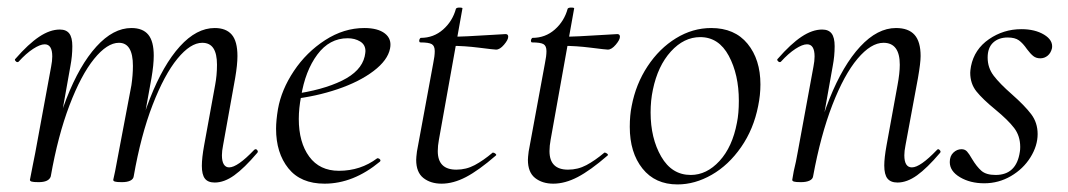

<svg xmlns="http://www.w3.org/2000/svg" viewBox="-20 -473 2820 507"><path d="M513 -35Q513 -56 519 -89L548 -248Q553 -274 553 -302Q553 -331 543.5 -345.5Q534 -360 514 -360Q483 -360 448.5 -318Q414 -276 383 -196Q352 -116 333 -7L322 -8Q341 -124 376 -213Q411 -302 455 -350.5Q499 -399 547 -399Q577 -399 592 -381.5Q607 -364 607 -325Q607 -302 601 -267L569 -89Q566 -74 566 -63Q566 -47 571 -39Q576 -31 585 -31Q607 -31 651 -77Q653 -79 655 -79Q658 -79 660 -75.5Q662 -72 659 -69Q625 -29 598.5 -10Q572 9 547 9Q529 9 521 -1.5Q513 -12 513 -35ZM59 2Q59 1 67 -39L73 -69L115 -297Q118 -312 118 -324Q118 -356 98 -356Q86 -356 67.5 -344Q49 -332 29 -310Q28 -309 26 -309Q23 -309 20.5 -312.5Q18 -316 21 -318Q55 -357 83.5 -376Q112 -395 138 -395Q155 -395 163 -384.5Q171 -374 171 -351Q171 -325 166 -299L114 -7Q109 8 82 8Q68 8 63.5 6.5Q59 5 59 2ZM279 2 284 -21 294 -74 327 -248Q331 -275 331 -299Q331 -360 294 -360Q263 -360 228.5 -317.5Q194 -275 163.5 -195Q133 -115 114 -7L101 -8Q121 -124 155.5 -212.5Q190 -301 234.5 -350Q279 -399 327 -399Q357 -399 371.5 -381.5Q386 -364 386 -326Q386 -302 380 -267L333 -7Q332 0 324 4Q316 8 302 8Q288 8 283.5 6.5Q279 5 279 2Z M709 -133Q709 -155 714 -185Q723 -236 756 -285.5Q789 -335 838.5 -367Q888 -399 942 -399Q978 -399 996.5 -384.5Q1015 -370 1010 -345Q1004 -314 966.5 -285.5Q929 -257 871.5 -237.5Q814 -218 750 -211L752 -224Q832 -235 883 -260Q934 -285 943 -324Q945 -334 945 -338Q945 -355 931 -363.5Q917 -372 898 -372Q850 -372 818 -329Q786 -286 775 -218Q769 -187 769 -159Q769 -97 796.5 -59.5Q824 -22 875 -22Q932 -22 976 -55H978Q981 -55 983.5 -52Q986 -49 983 -46Q913 12 837 12Q774 12 741.5 -28.5Q709 -69 709 -133Z M1079 -51Q1079 -57 1081 -73L1124 -306Q1128 -325 1128 -338Q1128 -352 1120 -356.5Q1112 -361 1090 -361Q1087 -361 1087 -366Q1087 -368 1088.5 -370.5Q1090 -373 1091 -373Q1125 -373 1150 -395Q1175 -417 1184 -450Q1186 -453 1193 -453Q1203 -453 1201 -450L1139 -104Q1136 -88 1136 -74Q1136 -25 1185 -25Q1211 -25 1233.5 -37Q1256 -49 1281 -70H1282Q1285 -70 1288.5 -67Q1292 -64 1289 -62Q1244 -23 1210.5 -5.5Q1177 12 1146 12Q1117 12 1098 -3Q1079 -18 1079 -51ZM1170 -352 1172 -376Q1204 -376 1281 -381L1315 -383Q1322 -383 1322 -376Q1322 -368 1311 -355Q1300 -342 1290 -342Q1285 -342 1245.5 -347Q1206 -352 1170 -352Z M1374 -51Q1374 -57 1376 -73L1419 -306Q1423 -325 1423 -338Q1423 -352 1415 -356.5Q1407 -361 1385 -361Q1382 -361 1382 -366Q1382 -368 1383.5 -370.5Q1385 -373 1386 -373Q1420 -373 1445 -395Q1470 -417 1479 -450Q1481 -453 1488 -453Q1498 -453 1496 -450L1434 -104Q1431 -88 1431 -74Q1431 -25 1480 -25Q1506 -25 1528.5 -37Q1551 -49 1576 -70H1577Q1580 -70 1583.5 -67Q1587 -64 1584 -62Q1539 -23 1505.5 -5.5Q1472 12 1441 12Q1412 12 1393 -3Q1374 -18 1374 -51ZM1465 -352 1467 -376Q1499 -376 1576 -381L1610 -383Q1617 -383 1617 -376Q1617 -368 1606 -355Q1595 -342 1585 -342Q1580 -342 1540.5 -347Q1501 -352 1465 -352Z M1643 -138Q1643 -169 1648 -193Q1659 -251 1690 -298Q1721 -345 1765 -372Q1809 -399 1858 -399Q1920 -399 1954 -357.5Q1988 -316 1988 -250Q1988 -222 1982 -193Q1970 -132 1937 -84.5Q1904 -37 1859.5 -11.5Q1815 14 1769 14Q1710 14 1676.5 -28Q1643 -70 1643 -138ZM1926 -149Q1931 -173 1931 -207Q1931 -276 1904.5 -325.5Q1878 -375 1829 -375Q1786 -375 1751.5 -337Q1717 -299 1704 -236Q1698 -208 1698 -176Q1698 -108 1726 -59.5Q1754 -11 1804 -11Q1846 -11 1880 -48Q1914 -85 1926 -149Z M2315 -36Q2315 -56 2321 -89L2350 -248Q2356 -280 2356 -302Q2356 -360 2313 -360Q2280 -360 2244.5 -318Q2209 -276 2178 -196Q2147 -116 2127 -7L2115 -8Q2135 -124 2170.5 -212.5Q2206 -301 2251.5 -350Q2297 -399 2346 -399Q2379 -399 2395 -381Q2411 -363 2411 -325Q2411 -307 2404 -267L2371 -89Q2368 -74 2368 -63Q2368 -31 2388 -31Q2410 -31 2454 -77Q2456 -79 2457 -79Q2460 -79 2462.5 -75.5Q2465 -72 2462 -69Q2428 -29 2401.5 -10Q2375 9 2350 9Q2332 9 2323.5 -1.5Q2315 -12 2315 -36ZM2072 2 2076 -21Q2082 -45 2087 -74L2128 -297Q2131 -312 2131 -324Q2131 -356 2111 -356Q2099 -356 2080.5 -344Q2062 -332 2042 -310Q2041 -309 2039 -309Q2036 -309 2033.5 -312.5Q2031 -316 2034 -318Q2068 -357 2096.5 -376Q2125 -395 2151 -395Q2168 -395 2176 -384.5Q2184 -374 2184 -351Q2184 -325 2179 -299L2127 -7Q2126 0 2117.5 4Q2109 8 2095 8Q2081 8 2076.5 6.5Q2072 5 2072 2Z M2488 -45Q2488 -61 2497.5 -70Q2507 -79 2519 -79Q2528 -79 2533.5 -73Q2539 -67 2547 -53Q2559 -33 2571.5 -22Q2584 -11 2609 -11Q2664 -11 2673 -72Q2674 -77 2674 -85Q2674 -114 2658 -135Q2642 -156 2608 -184Q2575 -211 2558.5 -231.5Q2542 -252 2542 -281Q2542 -286 2544 -298Q2553 -343 2591.5 -369.5Q2630 -396 2677 -396Q2713 -396 2737 -381.5Q2761 -367 2758 -346Q2755 -333 2746.5 -326Q2738 -319 2727 -319Q2716 -319 2708.5 -325Q2701 -331 2692 -343Q2681 -359 2670.5 -366.5Q2660 -374 2641 -374Q2617 -374 2602.5 -360.5Q2588 -347 2588 -321Q2588 -294 2604 -273Q2620 -252 2652 -224Q2686 -194 2703 -171.5Q2720 -149 2720 -119Q2720 -88 2701 -57.5Q2682 -27 2649.5 -8Q2617 11 2579 11Q2542 11 2515 -5Q2488 -21 2488 -45Z"/></svg>

Font: Cormorant Infant
Style: Italic
Weight: 400
Italic angle: -10°
Designer: Christian Thalmann (Catharsis Fonts)
Foundry: Catharsis Fonts
Version: Version 4.000